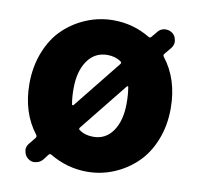

<svg xmlns="http://www.w3.org/2000/svg" viewBox="-70 -657 777 745"><g transform="rotate(10 318.5 -284.5)"><path d="M419.9 -337.9Q419.9 -339.8 418 -340.3Q416 -340.8 414.1 -338.9L262.7 -150.4Q257.8 -144.5 263.7 -140.6Q286.1 -124 319.3 -124Q368.2 -124 396.5 -165Q424.8 -206.1 424.8 -274.4Q424.8 -309.6 419.9 -337.9ZM216.8 -233.4Q216.8 -231.4 219.2 -231Q221.7 -230.5 222.7 -231.4L374 -419.9Q378.9 -425.8 373 -430.7Q350.6 -446.3 319.3 -446.3Q269.5 -446.3 240.7 -404.8Q211.9 -363.3 211.9 -294.9Q211.9 -260.7 216.8 -233.4ZM551.8 -574.2Q564.5 -564.5 566.4 -546.9Q567.4 -543.9 567.4 -542Q567.4 -528.3 558.6 -516.6L535.2 -488.3Q531.2 -483.4 535.2 -477.5Q596.7 -399.4 596.7 -284.2Q596.7 -215.8 573.7 -158.7Q550.8 -101.6 511.7 -64.5Q472.7 -27.3 422.9 -6.8Q373 13.7 319.3 13.7Q240.2 13.7 171.9 -27.3Q166 -31.2 161.1 -25.4L143.6 -2.9Q132.8 9.8 116.2 11.7Q113.3 12.7 110.4 12.7Q96.7 12.7 85.9 3.9Q72.3 -6.8 70.3 -24.4Q69.3 -26.4 69.3 -29.3Q69.3 -43 79.1 -54.7L100.6 -81.1Q104.5 -86.9 100.6 -92.8Q40 -170.9 40 -284.2Q40 -352.5 63 -410.2Q85.9 -467.8 125 -504.9Q164.1 -542 214.4 -562.5Q264.6 -583 319.3 -583Q397.5 -583 463.9 -543Q469.7 -539.1 474.6 -544.9L493.2 -567.4Q503.9 -581.1 520.5 -583Q523.4 -583 526.4 -583Q540 -583 551.8 -574.2Z"/></g></svg>

Font: Gen Jyuu Gothic Heavy
Style: Bold
Weight: 900
Designer: [Source Han Sans]
Ryoko NISHIZUKA  (kana & ideographs); Paul D. Hunt (Latin, Greek & Cyrillic); Wenlong ZHANG  (bopomofo
Version: Version 1.002.20150607